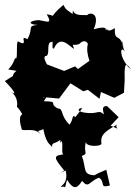

<svg xmlns="http://www.w3.org/2000/svg" viewBox="-23 -588 561 793"><path d="M288 -104C273 -119 283 -98 264 -73C224 -113 241 -139 216 -140C174 -162 225 -168 158 -170C186 -214 164 -177 154 -187L221 -181L268 -244L321 -211L340 -217L388 -180L394 -208L449 -184L489 -205L492 -257C492 -290 487 -351 518 -301C467 -347 472 -406 492 -375C480 -403 475 -446 489 -389C470 -459 450 -409 451 -472C407 -443 428 -490 408 -451C420 -469 419 -483 364 -467C397 -544 333 -541 333 -516C360 -539 287 -509 278 -546C279 -508 248 -502 301 -509C257 -550 252 -540 239 -568C168 -508 218 -523 170 -529C196 -484 169 -501 136 -505C94 -502 93 -487 132 -485C87 -481 117 -473 90 -426C52 -449 101 -389 52 -417C44 -419 49 -365 45 -348C33 -350 40 -330 11 -301C68 -290 37 -304 30 -274L-3 -253C46 -203 41 -195 25 -208C4 -220 56 -199 47 -147C68 -125 72 -108 71 -108C89 -117 43 -132 66 -58C62 -39 126 -68 147 -29C118 -79 108 -29 156 -55C168 14 193 10 192 22C190 -10 207 19 247 -33C202 -25 243 12 223 -3C250 -18 216 69 252 48C193 54 197 60 242 116C206 144 211 133 248 116C263 174 218 183 230 184C253 177 240 204 254 154C285 207 302 180 316 159C344 193 345 160 386 146C414 164 385 191 431 178L416 113C373 132 386 125 367 136C316 133 335 108 315 56C346 45 318 44 333 -6C322 20 399 19 396 4C390 -34 416 -47 461 -74C446 -61 486 -46 434 -69L467 -104L419 -150C389 -151 409 -118 405 -116C385 -135 384 -119 344 -121C288 -124 298 -143 317 -141ZM350 -326 348 -338 299 -303 287 -314 242 -295 171 -322C171 -322 149 -358 169 -357C185 -367 166 -414 191 -415C200 -422 187 -382 200 -388C226 -448 266 -394 283 -386C275 -415 272 -396 304 -406C341 -444 347 -375 341 -411C326 -361 362 -315 340 -358Z"/></svg>

Font: Asimov Aggro
Style: Condensed
Weight: 500
Designer: Google
Version: Version 2.000980; 2014